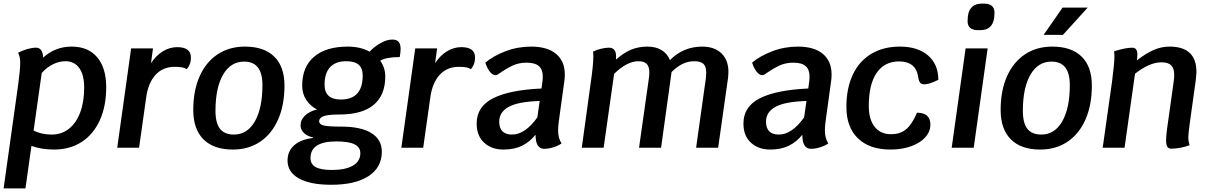

<svg xmlns="http://www.w3.org/2000/svg" viewBox="-36 -818 6722 1063"><path d="M552 -335Q552 -230 516.5 -152Q481 -74 416 -32Q351 10 263 10Q195 10 138 -10L105 225H-16L65 -352Q76 -435 76 -471Q76 -504 64 -526Q89 -539 115.5 -546.5Q142 -554 164 -554Q200 -554 203 -499Q269 -560 361 -560Q452 -560 502 -501Q552 -442 552 -335ZM430 -333Q430 -403 403 -441Q376 -479 326 -479Q292 -479 258 -462.5Q224 -446 195 -414L150 -95Q194 -73 250 -73Q305 -73 345.5 -105Q386 -137 408 -195.5Q430 -254 430 -333Z M1021 -500Q1021 -490 1020 -484Q1019 -471 1012.5 -457.5Q1006 -444 998 -435Q988 -442 972.5 -445Q957 -448 931 -448Q866 -448 825 -403.5Q784 -359 773 -276L734 0H613L690 -550H811L800 -468Q827 -510 865 -533.5Q903 -557 945 -557Q1021 -557 1021 -500Z M1034 -209Q1034 -316 1069 -395Q1104 -474 1168.5 -517Q1233 -560 1320 -560Q1426 -560 1482.5 -504.5Q1539 -449 1539 -344Q1539 -237 1504 -157Q1469 -77 1404.5 -33.5Q1340 10 1253 10Q1147 10 1090.5 -46.5Q1034 -103 1034 -209ZM1417 -347Q1417 -477 1316 -477Q1241 -477 1199 -404.5Q1157 -332 1157 -204Q1157 -137 1182 -105Q1207 -73 1259 -73Q1333 -73 1375 -146Q1417 -219 1417 -347Z M2177 -502Q2102 -502 2069 -482Q2097 -443 2097 -395Q2097 -291 2033 -237.5Q1969 -184 1842 -184Q1785 -184 1759 -176Q1733 -168 1731 -149Q1730 -130 1755 -123.5Q1780 -117 1854 -117Q1963 -117 2020.5 -81Q2078 -45 2078 22Q2078 109 2004.5 157Q1931 205 1798 205Q1682 205 1619 170Q1556 135 1556 71Q1556 19 1592.5 -13.5Q1629 -46 1697 -54V-57Q1665 -64 1646.5 -82Q1628 -100 1628 -125Q1628 -155 1653 -178.5Q1678 -202 1719 -212Q1680 -232 1658.5 -266.5Q1637 -301 1637 -344Q1637 -448 1703 -504Q1769 -560 1890 -560Q1959 -560 2010 -532Q2039 -562 2073 -580.5Q2107 -599 2136 -599Q2160 -599 2171 -586.5Q2182 -574 2182 -546Q2182 -529 2177 -502ZM1972 -400Q1972 -440 1950 -459.5Q1928 -479 1881 -479Q1822 -479 1791.5 -446Q1761 -413 1761 -349Q1761 -267 1851 -267Q1972 -267 1972 -400ZM1683 57Q1683 91 1711.5 107Q1740 123 1801 123Q1877 123 1918 99Q1959 75 1959 30Q1959 -3 1927 -19Q1895 -35 1826 -35Q1683 -35 1683 57Z M2594 -500Q2594 -490 2593 -484Q2592 -471 2585.5 -457.5Q2579 -444 2571 -435Q2561 -442 2545.5 -445Q2530 -448 2504 -448Q2439 -448 2398 -403.5Q2357 -359 2346 -276L2307 0H2186L2263 -550H2384L2373 -468Q2400 -510 2438 -533.5Q2476 -557 2518 -557Q2594 -557 2594 -500Z M3063 -184Q3054 -127 3054 -95Q3054 -53 3073 -24Q3055 -11 3027.5 -2.5Q3000 6 2977 6Q2929 6 2929 -72Q2897 -32 2854 -11Q2811 10 2751 10Q2686 10 2644.5 -28Q2603 -66 2603 -134Q2603 -228 2694 -274Q2785 -320 2962 -328L2968 -373Q2969 -381 2969 -395Q2969 -433 2947.5 -452Q2926 -471 2879 -471Q2836 -471 2801 -454.5Q2766 -438 2722 -407Q2714 -402 2707 -402Q2691 -402 2676 -421Q2661 -440 2651 -471Q2694 -508 2762 -534Q2830 -560 2904 -560Q2995 -560 3043 -519.5Q3091 -479 3091 -406Q3091 -385 3089 -373ZM2939 -168 2952 -259Q2831 -255 2779.5 -226Q2728 -197 2728 -145Q2728 -73 2799 -73Q2871 -73 2939 -168Z M3997 -419Q3997 -410 3995 -388L3940 0H3818L3872 -385Q3874 -409 3874 -416Q3874 -450 3858.5 -464.5Q3843 -479 3807 -479Q3741 -479 3682 -419L3680 -404L3624 0H3502L3558 -395Q3559 -403 3559 -418Q3559 -449 3544.5 -464Q3530 -479 3499 -479Q3435 -479 3364 -409L3306 0H3185L3234 -356Q3249 -458 3249 -505Q3249 -526 3247 -532Q3266 -542 3291 -548Q3316 -554 3335 -554Q3355 -554 3365 -542Q3375 -530 3375 -504L3374 -488Q3417 -526 3458 -543Q3499 -560 3548 -560Q3595 -560 3627 -540.5Q3659 -521 3673 -485Q3747 -560 3852 -560Q3920 -560 3958.5 -522.5Q3997 -485 3997 -419Z M4540 -184Q4531 -127 4531 -95Q4531 -53 4550 -24Q4532 -11 4504.5 -2.5Q4477 6 4454 6Q4406 6 4406 -72Q4374 -32 4331 -11Q4288 10 4228 10Q4163 10 4121.5 -28Q4080 -66 4080 -134Q4080 -228 4171 -274Q4262 -320 4439 -328L4445 -373Q4446 -381 4446 -395Q4446 -433 4424.5 -452Q4403 -471 4356 -471Q4313 -471 4278 -454.5Q4243 -438 4199 -407Q4191 -402 4184 -402Q4168 -402 4153 -421Q4138 -440 4128 -471Q4171 -508 4239 -534Q4307 -560 4381 -560Q4472 -560 4520 -519.5Q4568 -479 4568 -406Q4568 -385 4566 -373ZM4416 -168 4429 -259Q4308 -255 4256.5 -226Q4205 -197 4205 -145Q4205 -73 4276 -73Q4348 -73 4416 -168Z M4650 -226Q4650 -329 4685.5 -404.5Q4721 -480 4788 -520Q4855 -560 4946 -560Q5045 -560 5102 -511Q5159 -462 5159 -376Q5130 -362 5112.5 -356.5Q5095 -351 5080 -351Q5066 -351 5058.5 -360Q5051 -369 5048 -389Q5036 -478 4942 -478Q4861 -478 4817.5 -414.5Q4774 -351 4774 -231Q4774 -157 4806.5 -116Q4839 -75 4897 -75Q4948 -75 4980.5 -102Q5013 -129 5041 -194Q5115 -194 5115 -128Q5115 -89 5086.5 -57.5Q5058 -26 5007.5 -8Q4957 10 4894 10Q4778 10 4714 -52Q4650 -114 4650 -226Z M5310 -550H5432L5355 0H5233ZM5321 -701Q5321 -712 5322 -718L5323 -731Q5333 -798 5400 -798H5412Q5470 -798 5470 -747Q5470 -737 5469 -731L5468 -718Q5458 -651 5391 -651H5379Q5321 -651 5321 -701Z M5504 -209Q5504 -316 5539 -395Q5574 -474 5638.5 -517Q5703 -560 5790 -560Q5896 -560 5952.5 -504.5Q6009 -449 6009 -344Q6009 -237 5974 -157Q5939 -77 5874.5 -33.5Q5810 10 5723 10Q5617 10 5560.5 -46.5Q5504 -103 5504 -209ZM5887 -347Q5887 -477 5786 -477Q5711 -477 5669 -404.5Q5627 -332 5627 -204Q5627 -137 5652 -105Q5677 -73 5729 -73Q5803 -73 5845 -146Q5887 -219 5887 -347ZM5847 -776H5986L5849 -625H5742Z M6588 -420Q6588 -406 6584 -372L6551 -135Q6543 -77 6543 -57Q6543 -37 6550 -14Q6499 5 6448 5Q6433 5 6426.5 -6Q6420 -17 6420 -43Q6420 -62 6425 -102L6462 -366Q6465 -387 6465 -403Q6465 -440 6448 -456.5Q6431 -473 6394 -473Q6329 -473 6248 -410L6190 0H6069L6121 -368Q6134 -468 6134 -508Q6134 -520 6132 -534Q6195 -554 6233 -554Q6261 -554 6261 -516Q6261 -504 6260 -496L6258 -484Q6314 -526 6355 -543Q6396 -560 6439 -560Q6588 -560 6588 -420Z"/></svg>

Font: Krub SemiBold
Style: Italic
Weight: 600
Italic angle: -8°
Designer: Ekaluck Peanpanawate
Foundry: Cadson Demak Co.,Ltd.
Version: Version 1.000; ttfautohint (v1.6)